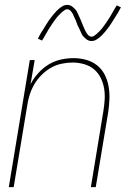

<svg xmlns="http://www.w3.org/2000/svg" viewBox="-20 -766 540 786"><path d="M16 0 102 -520H122L105 -421Q117 -445 136.5 -466.5Q156 -488 179 -502Q202 -516 228.5 -522Q255 -528 281 -528Q308 -528 333 -521Q358 -514 377.5 -498.5Q397 -483 408.5 -460.5Q420 -438 424.5 -412.5Q429 -387 428 -360.5Q427 -334 423 -307L372 0H352L403 -310Q407 -334 408.5 -358Q410 -382 406 -405Q402 -428 391.5 -448.5Q381 -469 364 -483Q347 -497 324 -503.5Q301 -510 277 -510Q255 -510 231.5 -505Q208 -500 187.5 -488Q167 -476 149.5 -458.5Q132 -441 120 -420Q108 -399 101 -376.5Q94 -354 91 -331L36 0ZM354 -598Q348 -598 342 -600.5Q336 -603 331.5 -607Q327 -611 322.5 -615.5Q318 -620 315.5 -625Q313 -630 310.5 -635.5Q308 -641 305.5 -646.5Q303 -652 300 -657.5Q297 -663 295 -669.5Q293 -676 290.5 -682Q288 -688 285 -693.5Q282 -699 280.5 -703.5Q279 -708 275 -714Q271 -720 266.5 -724Q262 -728 256 -728Q251 -728 249 -727Q247 -726 243 -723.5Q239 -721 234.5 -717Q230 -713 224 -707Q218 -701 216 -698.5Q214 -696 211.5 -693Q209 -690 206.5 -686.5Q204 -683 201.5 -679.5Q199 -676 196 -672Q193 -668 190.5 -663.5Q188 -659 184.5 -654.5Q181 -650 178.5 -645Q176 -640 172.5 -634.5Q169 -629 166 -623.5Q163 -618 159.5 -612Q156 -606 152 -600L135 -608Q141 -620 147 -630Q153 -640 159 -649Q165 -658 169.5 -666Q174 -674 179.5 -681.5Q185 -689 189.5 -695Q194 -701 198.5 -706.5Q203 -712 210.5 -720Q218 -728 226 -734Q234 -740 240.5 -743Q247 -746 256 -746Q262 -746 268 -743.5Q274 -741 278.5 -737Q283 -733 287.5 -728.5Q292 -724 294.5 -719Q297 -714 299.5 -708.5Q302 -703 304.5 -697.5Q307 -692 309.5 -686.5Q312 -681 314.5 -674.5Q317 -668 319.5 -662Q322 -656 324.5 -650.5Q327 -645 329 -640.5Q331 -636 335 -630Q339 -624 343.5 -620Q348 -616 354 -616Q359 -616 361 -617Q363 -618 367 -620.5Q371 -623 375.5 -627Q380 -631 386 -637Q392 -643 394 -645.5Q396 -648 398.5 -651Q401 -654 403.5 -657.5Q406 -661 408.5 -664.5Q411 -668 414 -672Q417 -676 419.5 -680.5Q422 -685 425.5 -689.5Q429 -694 431.5 -699Q434 -704 437.5 -709.5Q441 -715 444 -720.5Q447 -726 450.5 -732Q454 -738 458 -744L475 -736Q469 -724 463 -714Q457 -704 451 -695Q445 -686 440.5 -678Q436 -670 430.5 -662.5Q425 -655 420.5 -649Q416 -643 411.5 -637.5Q407 -632 399.5 -624Q392 -616 384 -610Q376 -604 369.5 -601Q363 -598 354 -598Z"/></svg>

Font: Iosevka Thin Oblique
Style: Regular
Weight: 100
Italic angle: -9°
Monospace: yes
Designer: Belleve Invis
Foundry: Belleve Invis
Version: Version 32.5.0; ttfautohint (v1.8.4)